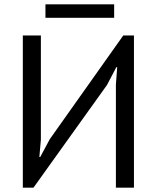

<svg xmlns="http://www.w3.org/2000/svg" viewBox="-20 -863 721 883"><path d="M85 0ZM513 -474 519 -554H515L472 -472L134 0H85V-700H168V-220L161 -141H165L209 -223L547 -700H596V0H513ZM189 -843H505V-781H189Z"/></svg>

Font: PT Sans
Style: Regular
Weight: 400
Version: Version 2.003W OFL; ttfautohint (v1.6)